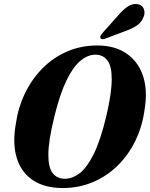

<svg xmlns="http://www.w3.org/2000/svg" viewBox="-20 -941 758 971"><path d="M472.5 -711Q560 -711 619 -671Q678 -631 702.8 -558.5Q727.5 -486 711.5 -388.5Q700 -301.5 664.5 -228.8Q629 -156 574 -102.5Q519 -49 448.8 -19.5Q378.5 10 297.5 10Q206.5 10 147 -29.2Q87.5 -68.5 64.8 -142Q42 -215.5 60.5 -317.5Q72 -397.5 106.2 -468.8Q140.5 -540 194 -594.5Q247.5 -649 318 -680Q388.5 -711 472.5 -711ZM308.5 -37Q346.5 -37 383.2 -65.2Q420 -93.5 454 -162Q488 -230.5 517 -351Q531.5 -412.5 538.2 -459.2Q545 -506 545 -540Q545.5 -605.5 523.5 -635Q501.5 -664.5 462 -664.5Q424.5 -664.5 387.5 -634.2Q350.5 -604 317 -535.8Q283.5 -467.5 255.5 -354Q239.5 -289 232 -240.8Q224.5 -192.5 224.5 -158Q224.5 -93.5 246.5 -65.2Q268.5 -37 308.5 -37ZM578.5 -864Q603.5 -893.5 627.5 -908.8Q651.5 -924 675.5 -920Q700 -916 707.5 -895.8Q715 -875.5 706 -855Q695.5 -828 672.8 -812.5Q650 -797 618 -785.5L510.5 -745Q503.5 -742.5 497 -743Q490.5 -743.5 488 -748.5Q485.5 -754 488.5 -760Q491.5 -766 497 -772.5Z"/></svg>

Font: Fraunces 144pt Soft
Style: Bold Italic
Weight: 700
Italic angle: -16°
Version: Version 1.000;[b76b70a41]